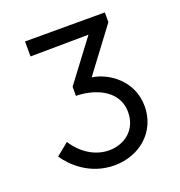

<svg xmlns="http://www.w3.org/2000/svg" viewBox="-129 -809 867 927"><g transform="rotate(-20 305.0 -345.0)"><path d="M61 -123C96 -71 177 10 303 10C437 10 537 -82 537 -209C537 -343 425 -416 344 -427L511 -650V-700H101V-623L400 -626L242 -416V-369C322 -369 452 -332 452 -209C452 -118 382 -67 304 -67C229 -67 164 -113 125 -175Z"/></g></svg>

Font: Necto Mono
Style: Regular
Weight: 400
Designer: Marco Condello
Foundry: Collletttivo
Version: Version 1.300;Glyphs 3.2 (3217)